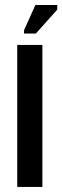

<svg xmlns="http://www.w3.org/2000/svg" viewBox="-20 -741 247 761"><path d="M48.3 0V-563H148V0ZM122 -608H75.3V-621.3L120.3 -721.3H207V-703Z"/></svg>

Font: Darker Grotesque Light
Style: Regular
Weight: 300
Designer: Gabriel Lam
Foundry: TypeRant
Version: Version 1.000;gftools[0.9.28]